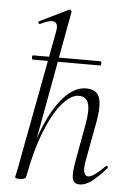

<svg xmlns="http://www.w3.org/2000/svg" viewBox="-53 -766 549 814"><g transform="rotate(5 221.5 -358.5)"><path d="M73 -501Q69 -501 69 -510Q69 -519 73 -519H359Q364 -519 364 -510Q364 -501 359 -501ZM63 8Q50 8 46 6.5Q42 5 42 2Q42 -1 47.5 -24.5Q53 -48 57 -74L161 -627Q168 -659 152.5 -668Q137 -677 90 -654Q86 -652 83.5 -658Q81 -664 85 -665L208 -725Q212 -727 216 -723Q220 -719 219 -717L89 -6Q87 8 63 8ZM316 9Q292 9 286.5 -12.5Q281 -34 291 -89L320 -248Q331 -307 322 -336Q313 -365 281 -365Q248 -365 211.5 -323Q175 -281 142.5 -200.5Q110 -120 89 -6L78 -7Q99 -123 134.5 -211.5Q170 -300 215 -349.5Q260 -399 309 -399Q352 -399 365 -368.5Q378 -338 366 -267L333 -89Q328 -58 332.5 -43Q337 -28 350 -28Q362 -28 380 -41.5Q398 -55 420 -77Q424 -81 428 -77Q432 -73 428 -69Q395 -32 368.5 -11.5Q342 9 316 9Z"/></g></svg>

Font: Cormorant Light
Style: Italic
Weight: 300
Italic angle: -10°
Designer: Christian Thalmann (Catharsis Fonts)
Foundry: Catharsis Fonts
Version: Version 4.000